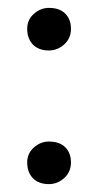

<svg xmlns="http://www.w3.org/2000/svg" viewBox="-20 -455 249 487"><path d="M104 12Q78 12 63.5 -3Q49 -18 49 -43Q49 -66 66 -81Q83 -96 104 -96Q131 -96 145.5 -81.5Q160 -67 160 -43Q160 -19 143 -3.5Q126 12 104 12ZM104 -327Q78 -327 63.5 -342Q49 -357 49 -382Q49 -405 66 -420Q83 -435 104 -435Q131 -435 145.5 -420.5Q160 -406 160 -382Q160 -358 143 -342.5Q126 -327 104 -327Z"/></svg>

Font: Petrona Medium
Style: Regular
Weight: 500
Designer: Ringo R. Seeber
Foundry: Ringo R. Seeber
Version: Version 2.001; ttfautohint (v1.8.3)